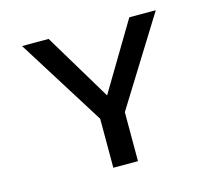

<svg xmlns="http://www.w3.org/2000/svg" viewBox="-100 -826 1075 952"><g transform="rotate(-15 437.5 -350.0)"><path d="M369 0V-251.5L88 -700H224.5L432 -354.5L638.5 -700H774.5L495.5 -251.5V0Z"/></g></svg>

Font: Trispace SemiExpanded Medium
Style: Regular
Weight: 500
Width: 6
Designer: Tyler Finck
Foundry: Etcetera Type Company
Version: Version 1.210; ttfautohint (v1.8.3)